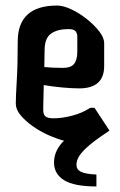

<svg xmlns="http://www.w3.org/2000/svg" viewBox="-20 -520 434 693"><path d="M328 153Q248 153 211.5 130.5Q175 108 175 67Q175 43 185 23Q195 3 211 -12Q185 -19 154.5 -32.5Q124 -46 97.5 -65Q71 -84 54 -104.5Q37 -125 37 -146Q37 -170 40.5 -229Q44 -288 44 -370Q44 -500 186 -500Q208 -500 237 -486.5Q266 -473 293 -451.5Q320 -430 338 -407Q356 -384 356 -364V-282Q356 -201 266 -201Q238 -201 202 -204.5Q166 -208 138 -213Q137 -180 136.5 -153.5Q136 -127 136 -123Q136 -107 144 -100Q152 -93 173 -93Q204 -93 240.5 -102.5Q277 -112 306 -131H321L375 -49Q367 -42 355 -35Q314 -7 293 12.5Q272 32 264 46.5Q256 61 256 75Q256 92 272 100Q288 108 328 110ZM141 -338Q141 -330 140.5 -314Q140 -298 140 -278Q169 -275 207 -275Q236 -275 247.5 -289.5Q259 -304 259 -334V-388Q259 -399 253 -407Q247 -415 227 -415Q187 -415 164 -398.5Q141 -382 141 -338Z"/></svg>

Font: Jaini Purva
Style: Regular
Weight: 400
Designer: Maithili Shingre, Girish Dalvi (Devanagari), Taresh Vohra (Latin)
Foundry: Ek Type
Version: Version 2.000; ttfautohint (v1.8.4.7-5d5b)